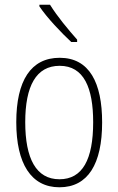

<svg xmlns="http://www.w3.org/2000/svg" viewBox="-20 -850 502 814"><path d="M192 -830H147V-823C179 -775 240 -711 282 -672H307V-682C269 -725 223 -780 192 -830ZM413 -331C413 -499 359 -605 233 -605C111 -605 49 -508 49 -332C49 -156 112 -56 232 -56C353 -56 413 -155 413 -331ZM87 -332C87 -485 133 -571 233 -571C336 -571 375 -477 375 -332C375 -174 330 -90 232 -90C133 -90 87 -178 87 -332Z"/></svg>

Font: Noto Sans Malayalam UI Condensed ExtraLight
Style: Regular
Weight: 200
Width: 3
Designer: Jelle Bosma - Monotype Design Team
Foundry: Monotype Imaging Inc.
Version: Version 2.104